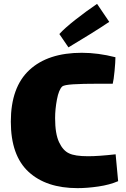

<svg xmlns="http://www.w3.org/2000/svg" viewBox="-20 -925 650 993"><path d="M591 12Q547 31 489 39.5Q431 48 381 48Q219 48 127.5 -36.5Q36 -121 36 -296Q36 -474 132 -563Q228 -652 403 -652Q487 -652 577 -629Q577 -605 572.5 -558Q568 -511 563 -492H488Q406 -492 359 -489Q312 -486 302 -478Q284 -461 274.5 -410.5Q265 -360 265 -314Q265 -233 285.5 -189.5Q306 -146 337 -132Q367 -117 436 -117Q490 -117 578 -127ZM482 -905 545 -812Q507 -786 444 -747Q381 -708 334 -680L287 -749Q314 -779 370 -823Q426 -867 482 -905Z"/></svg>

Font: Lalezar
Style: Regular
Weight: 400
Designer: Borna Izadpanah
Foundry: Borna Izadpanah
Version: Version 1.003;November 28, 2018;FontCreator 11.5.0.2421 64-b